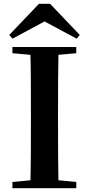

<svg xmlns="http://www.w3.org/2000/svg" viewBox="-20 -987 466 1007"><path d="M242.7 -967 398.3 -803.8 382.3 -784.1 173.3 -896.1H253.7L45.3 -784.1L28.7 -803.8L184.3 -967ZM45.1 0V-32.6L198.2 -47.3H226L380.1 -32.6V0ZM138.6 0Q141.4 -85.2 141.7 -171.8Q142.1 -258.5 142.1 -346.1V-393.6Q142.1 -481.3 141.7 -567.7Q141.4 -654.1 138.6 -740.5H287Q285.3 -655.6 284.8 -568.4Q284.3 -481.3 284.3 -393.6V-346.9Q284.3 -259.9 284.8 -173.3Q285.3 -86.6 287 0ZM45.1 -707.9V-740.5H380.1V-707.9L226 -694.2H198.2Z"/></svg>

Font: Noto Serif KR ExtraLight
Style: Regular
Weight: 200
Designer: Ryoko NISHIZUKA 西塚涼子 (kana & ideographs); Frank Grießhammer (Latin, Greek & Cyrillic); Wenlong ZHANG 张文龙 (bopomofo); San
Foundry: Adobe
Version: Version 2.002-H1;hotconv 1.1.0;makeotfexe 2.6.0